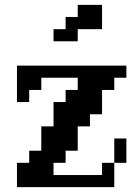

<svg xmlns="http://www.w3.org/2000/svg" viewBox="-20 -770 540 790"><path d="M450.2 -100.1V0H49.8V-100.1H100.1V-149.9H149.9V-250H200.2V-350.1H250V-399.9H299.8V-450.2H149.9V-399.9H100.1V-350.1H49.8V-500H500V-450.2H450.2V-399.9H399.9V-299.8H350.1V-250H299.8V-149.9H250V-100.1H200.2V-49.8H399.9V-100.1H450.2V-200.2H500V-100.1ZM200.2 -649.9V-600.1H299.8V-649.9H399.9V-750H299.8V-700.2H250V-649.9Z"/></svg>

Font: Redaction 50
Style: Bold
Weight: 700
Designer: Jeremy Mickel / Forest Young
Foundry: MCKL
Version: Version 2.001;hotconv 1.0.113;makeotfexe 2.5.65598 DEVELOPME